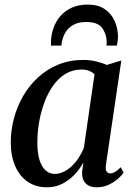

<svg xmlns="http://www.w3.org/2000/svg" viewBox="-20 -807 586 838"><path d="M442.5 -88.5Q439.5 -66.5 445.5 -58.2Q451.5 -50 461.5 -50Q470.5 -50 481.8 -56.5Q493 -63 507 -77L519.5 -53.5Q513 -43.5 496.8 -28.5Q480.5 -13.5 456.2 -1.5Q432 10.5 401.5 10.5Q370 10.5 353.2 -7.5Q336.5 -25.5 338.5 -59L344 -98Q329.5 -71 306.2 -46Q283 -21 252.5 -5.2Q222 10.5 185.5 10.5Q136 10.5 100.5 -14Q65 -38.5 46 -82.8Q27 -127 27 -186Q27 -237.5 40.5 -289Q54 -340.5 80.2 -386.5Q106.5 -432.5 145 -468.2Q183.5 -504 233.8 -524.8Q284 -545.5 345.5 -545.5Q371.5 -545.5 398.2 -539.2Q425 -533 446 -523.5L509.5 -543ZM392.5 -482.5Q383.5 -492 369.2 -497.8Q355 -503.5 336.5 -503.5Q296.5 -503.5 265.5 -484.5Q234.5 -465.5 211.5 -432.8Q188.5 -400 173.2 -358.5Q158 -317 150.5 -272.5Q143 -228 143 -185Q143 -138 152.8 -107.8Q162.5 -77.5 179.5 -62.8Q196.5 -48 219 -48Q239 -48 258 -57.2Q277 -66.5 293.8 -82.5Q310.5 -98.5 323.8 -119Q337 -139.5 346 -161.5ZM202.5 -608Q202.5 -612.5 202.5 -616.5Q202.5 -620.5 202.5 -626Q203.5 -657 213.8 -685.8Q224 -714.5 244.2 -737.5Q264.5 -760.5 294 -773.8Q323.5 -787 363 -787Q408.5 -787 437.5 -767Q466.5 -747 480.8 -714.5Q495 -682 495 -644.5Q494.5 -633 493 -624Q491.5 -615 490 -608H444.5Q445 -612 445.5 -616.8Q446 -621.5 445.5 -629Q443.5 -663 424.2 -687Q405 -711 356 -711Q319 -711 295.5 -695.8Q272 -680.5 260.8 -656.8Q249.5 -633 248 -608Z"/></svg>

Font: Merriweather 72pt Medium
Style: Italic
Weight: 500
Italic angle: -7.8°
Version: Version 2.101